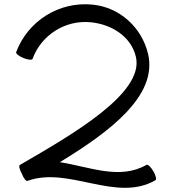

<svg xmlns="http://www.w3.org/2000/svg" viewBox="-20 -864 811 914"><path d="M111 -3C308 -74 532 102 720 -6C726 -9 722 -29 710 -49C698 -69 684 -83 677 -79C550 -6 406 -70 265 -92C503 -237 731 -408 685 -607C655 -734 549 -830 420 -842C262 -858 113 -765 57 -616C54 -610 69 -597 91 -588C113 -579 133 -577 135 -584C177 -698 291 -770 412 -758C513 -748 605 -689 627 -593C667 -421 329 -226 75 -79C68 -76 73 -57 84 -37C92 -16 104 0 111 -3Z"/></svg>

Font: Nupuram Expanded Light
Style: Regular
Weight: 300
Width: 7
Designer: Santhosh Thottingal (santhosh.thottingal@gmail.com)
Foundry: SMC
Version: Version 1.000